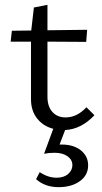

<svg xmlns="http://www.w3.org/2000/svg" viewBox="-20 -530 421 793"><path d="M370 -54Q315 4 249 7L226 67H235Q284 67 314 91Q344 115 344 153Q344 194 309.5 218.5Q275 243 222 243Q166 243 129 210L144 181Q178 204 214 204Q244 204 261.5 188.5Q279 173 279 152Q279 130 259 115.5Q239 101 205 101Q182 101 162 105L200 2Q158 -9 133 -41Q108 -73 108 -120V-358H24L29 -403L109 -404L120 -499L176 -510V-405L340 -407L336 -357L176 -358V-131Q176 -90 196.5 -67.5Q217 -45 251 -45Q298 -45 337 -87Z"/></svg>

Font: EauTestInfant
Style: Regular
Weight: 400
Designer: Christian Thalmann (Catharsis Fonts)
Version: Version 0.001;PS 000.001;hotconv 1.0.88;makeotf.lib2.5.64775